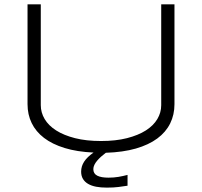

<svg xmlns="http://www.w3.org/2000/svg" viewBox="-20 -691 931 885"><path d="M784.2 -210.9Q784.2 -162.1 764.4 -122.1Q744.6 -82 705.1 -52.7Q665.5 -23.4 606.2 -6.3Q546.9 10.7 467.8 13.2Q456.1 22 445.8 31.2Q435.5 40.5 427.5 50Q419.4 59.6 414.8 69.3Q410.2 79.1 410.2 88.9Q410.2 109.4 428.2 118.7Q446.3 127.9 480 127.9Q504.4 127.9 525.9 124.3Q547.4 120.6 567.9 115.2V165Q547.9 168 526.1 170.9Q504.4 173.8 472.2 173.8Q444.8 173.8 423.1 169.7Q401.4 165.5 386 156.5Q370.6 147.5 362.3 133.5Q354 119.6 354 100.1Q354 75.2 367.9 54Q381.8 32.7 411.1 12.2Q335 8.8 277.8 -8.8Q220.7 -26.4 182.9 -55.4Q145 -84.5 126 -123.8Q106.9 -163.1 106.9 -210.9V-670.9H168V-206.1Q168 -172.4 185.8 -142.3Q203.6 -112.3 238.8 -89.8Q273.9 -67.4 325.7 -54.2Q377.4 -41 445.8 -41Q513.7 -41 565.4 -54.2Q617.2 -67.4 652.3 -89.8Q687.5 -112.3 705.3 -142.3Q723.1 -172.4 723.1 -206.1V-670.9H784.2V-210.9Z"/></svg>

Font: Syncopate
Style: Regular
Weight: 300
Width: 7
Designer: Astigmatic (AOETI)
Foundry: Astigmatic (AOETI)
Version: Version 001.000